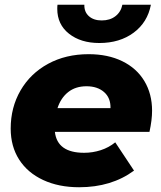

<svg xmlns="http://www.w3.org/2000/svg" viewBox="-20 -779 678 808"><path d="M609 -224H211Q221 -136 334 -136Q370 -136 404 -147Q438 -158 465 -180L544 -61Q449 9 313 9Q227 9 161.5 -21.5Q96 -52 60.5 -107.5Q25 -163 25 -238Q25 -327 66.5 -398.5Q108 -470 182.5 -510.5Q257 -551 353 -551Q434 -551 494.5 -521.5Q555 -492 587.5 -438Q620 -384 620 -313Q620 -274 609 -224ZM222 -324H445Q446 -367 418 -391.5Q390 -416 344 -416Q298 -416 267 -391.5Q236 -367 222 -324ZM221 -742Q221 -753 222 -759H335Q334 -729 354 -711Q374 -693 408 -693Q443 -693 466 -711Q489 -729 495 -759H615Q601 -685 542.5 -641.5Q484 -598 398 -598Q320 -598 270.5 -637Q221 -676 221 -742Z"/></svg>

Font: Idrija
Style: Italic
Weight: 800
Italic angle: -11.3°
Designer: Julieta Ulanovsky
Foundry: Julieta Ulanovsky
Version: Version 7.200